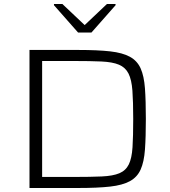

<svg xmlns="http://www.w3.org/2000/svg" viewBox="-20 -937 846 957"><path d="M127 0V-688H370Q467 -688 529 -681Q591 -674 627.5 -654Q664 -634 681 -596Q698 -558 702.5 -496.5Q707 -435 707 -344Q707 -253 702.5 -191.5Q698 -130 681 -92Q664 -54 627.5 -34Q591 -14 529 -7Q467 0 370 0ZM190 -55H345Q431 -55 487 -57.5Q543 -60 575 -73.5Q607 -87 622 -117.5Q637 -148 640.5 -203Q644 -258 644 -344Q644 -430 640 -485Q636 -540 620.5 -570.5Q605 -601 573 -614.5Q541 -628 485.5 -630.5Q430 -633 345 -633H190ZM369 -775 249 -911V-917H291L402 -812L513 -917H556V-911L436 -775Z"/></svg>

Font: Saira Expanded Light
Style: Regular
Weight: 300
Width: 7
Designer: Hector Gatti with collaboration of the Omnibus-Type team
Foundry: Omnibus-Type
Version: Version 1.101